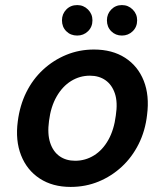

<svg xmlns="http://www.w3.org/2000/svg" viewBox="-20 -724 650 756"><path d="M258 12Q187 12 136.5 -21Q86 -54 63 -112.5Q40 -171 50 -246Q58 -309 83.5 -360.5Q109 -412 149.5 -449.5Q190 -487 241 -508Q292 -529 350 -529Q422 -529 472.5 -496.5Q523 -464 546 -406Q569 -348 559 -271Q552 -209 526 -157Q500 -105 459.5 -67.5Q419 -30 368 -9Q317 12 258 12ZM276 -91Q316 -91 350 -112Q384 -133 406.5 -173Q429 -213 436 -269Q444 -321 432.5 -355.5Q421 -390 395.5 -408Q370 -426 334 -426Q294 -426 260 -405Q226 -384 203 -344Q180 -304 173 -248Q166 -197 177.5 -162Q189 -127 214.5 -109Q240 -91 276 -91ZM284 -584Q258 -584 241 -601Q224 -618 224 -644Q224 -669 241 -686.5Q258 -704 284 -704Q309 -704 326.5 -686.5Q344 -669 344 -644Q344 -618 326.5 -601Q309 -584 284 -584ZM460 -584Q435 -584 418 -601Q401 -618 401 -644Q401 -669 418 -686.5Q435 -704 460 -704Q485 -704 502.5 -686.5Q520 -669 520 -644Q520 -618 502.5 -601Q485 -584 460 -584Z"/></svg>

Font: DM Sans 11pt SemiBold
Style: Italic
Weight: 600
Italic angle: -10°
Version: Version 4.004;gftools[0.9.30]